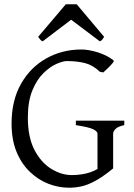

<svg xmlns="http://www.w3.org/2000/svg" viewBox="-20 -861 623 896"><path d="M560 -277Q531 -271 519.5 -259.5Q508 -248 508 -237V-75Q508 -75 497 -69.5Q486 -64 471.5 -58Q457 -52 446 -48.5Q435 -45 435 -48V-237Q435 -248 414.5 -258Q394 -268 334 -277V-298H560ZM462 -523 446 -526Q414 -557 377 -566.5Q340 -576 292 -576Q274 -576 244 -563Q214 -550 183 -520Q152 -490 131 -439Q110 -388 110 -312Q110 -221 140.5 -162Q171 -103 218.5 -73.5Q266 -44 315 -44Q364 -44 402.5 -57.5Q441 -71 467 -96Q474 -92 489.5 -85.5Q505 -79 508 -75Q460 -36 425 -17Q390 2 361 8.5Q332 15 302 15Q253 15 205.5 -3.5Q158 -22 119 -59.5Q80 -97 57 -153Q34 -209 34 -284Q34 -393 78.5 -470.5Q123 -548 197 -589Q271 -630 360 -630Q393 -630 435.5 -617Q478 -604 509 -580Q514 -577 505.5 -566.5Q497 -556 484 -543.5Q471 -531 462 -523ZM466 -689Q460 -680 457 -676Q454 -672 446 -668L312 -769L179 -668Q171 -672 168 -676Q165 -680 158 -689L287 -841H338Z"/></svg>

Font: ChillKai
Style: Regular
Weight: 400
Designer: ChillType
Foundry: 寒蝉字型
Version: Version 2.000